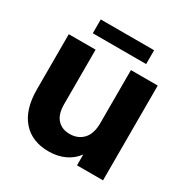

<svg xmlns="http://www.w3.org/2000/svg" viewBox="-199 -1049 1189 1228"><g transform="rotate(30 395.5 -435.0)"><path d="M721 -700V0H529V-80Q495 -34 443 -10Q391 14 326 14Q202 14 133 -65.5Q64 -145 64 -292V-700H262V-298Q262 -224 295.5 -187Q329 -150 387 -150Q448 -150 485.5 -190Q523 -230 523 -308V-700ZM194 -884H588V-782H194Z"/></g></svg>

Font: Montserrat Alternates ExtraBold
Style: Regular
Weight: 800
Designer: Julieta Ulanovsky
Foundry: Julieta Ulanovsky
Version: Version 7.200